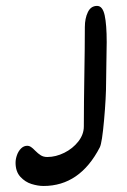

<svg xmlns="http://www.w3.org/2000/svg" viewBox="-20 -615 427 644"><path d="M261.2 -190.9Q261.2 -227.1 261.7 -274.7Q262.2 -322.3 262.7 -348.6Q264.6 -459 264.6 -524.4Q264.6 -553.2 274.7 -574.2Q284.7 -595.2 305.7 -595.2Q324.2 -595.2 331.1 -563.7Q337.9 -532.2 337.9 -473.6Q337.9 -454.1 336.9 -409.2Q335.9 -363.3 335.9 -339.8Q335.9 -288.6 329.1 -212.4Q322.3 -136.2 314.9 -121.1Q248 8.8 126 8.8Q107.4 8.8 85.9 2.2Q64.5 -4.4 48.3 -22Q32.2 -39.6 32.2 -69.3Q32.2 -81.5 36.9 -94.7Q41.5 -107.9 50.5 -116.9Q59.6 -126 71.3 -126Q78.1 -126 84.2 -121.8Q90.3 -117.7 97.7 -109.9Q107.9 -99.6 116.9 -94Q126 -88.4 138.7 -88.4Q167 -88.4 195.6 -102.5Q224.1 -116.7 242.7 -140.4Q261.2 -164.1 261.2 -190.9Z"/></svg>

Font: Dekko
Style: Regular
Weight: 400
Designer: Multiple
Foundry: Sorkin Type
Version: Version 2.001